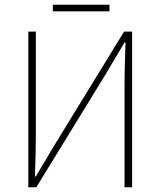

<svg xmlns="http://www.w3.org/2000/svg" viewBox="-20 -794 680 814"><path d="M100 0V-660H132V-232Q132 -186 131 -140Q130 -94 128 -46H132L208 -174L506 -660H540V0H508V-434Q508 -481 509.5 -524.5Q511 -568 512 -614H508L432 -486L134 0ZM204 -746V-774H444V-746Z"/></svg>

Font: Source Sans Variable
Style: Regular
Weight: 200
Designer: Paul D. Hunt
Foundry: Adobe Systems Incorporated
Version: Version 3.006;hotconv 1.0.111;makeotfexe 2.5.65597